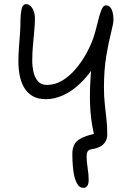

<svg xmlns="http://www.w3.org/2000/svg" viewBox="-20 -732 648 929"><path d="M384 177Q365 177 354.5 159Q344 141 339 118Q335 101 332.5 72.5Q330 44 330 13Q330 -36 361.5 -56.5Q393 -77 451 -87L442 -55Q432 -90 426 -125.5Q420 -161 417.5 -196Q415 -231 415 -264Q415 -306 418 -354Q421 -402 426 -446.5Q431 -491 438 -522L457 -447Q420 -380 376.5 -336.5Q333 -293 288.5 -272.5Q244 -252 203 -252Q163 -252 137 -267.5Q111 -283 96 -309.5Q81 -336 75 -368.5Q69 -401 69 -435Q69 -467 71.5 -500Q74 -533 76.5 -566Q79 -599 79 -631Q79 -660 84 -686Q89 -712 107 -712Q118 -712 127.5 -703Q137 -694 143 -678.5Q149 -663 149 -642Q149 -619 146 -585Q143 -551 139.5 -513Q136 -475 136 -438Q136 -411 142 -384Q148 -357 163.5 -339Q179 -321 207 -321Q246 -321 281 -342Q316 -363 345.5 -397.5Q375 -432 397 -472Q419 -512 432 -549Q444 -587 452.5 -623Q461 -659 470 -682.5Q479 -706 492 -706Q506 -706 514 -696Q522 -686 525.5 -670Q529 -654 529 -637Q529 -619 517.5 -574.5Q506 -530 494.5 -462.5Q483 -395 483 -307Q483 -266 487 -229Q491 -192 495 -156Q499 -120 499 -83Q499 -58 488 -43Q477 -28 460.5 -20.5Q444 -13 429 -11Q409 -9 404 1Q399 11 399 25Q399 48 404 80.5Q409 113 409 139Q409 157 402.5 167Q396 177 384 177Z"/></svg>

Font: Shantell Sans Light
Style: Regular
Weight: 300
Designer: Stephen Nixon, Anya Danilova, Shantell Martin
Foundry: Arrow Type
Version: Version 1.011;[c5ecc13dd]